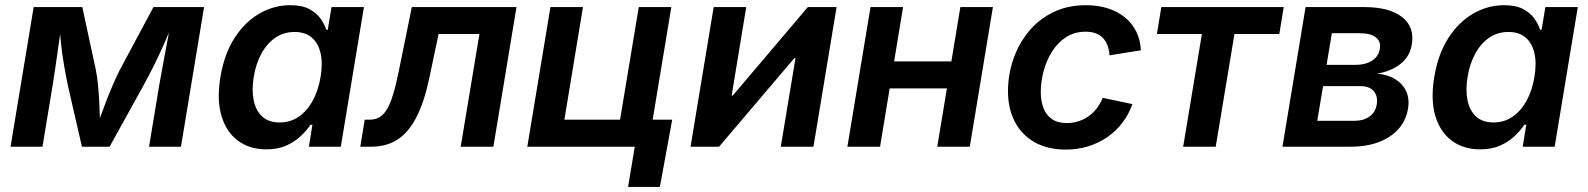

<svg xmlns="http://www.w3.org/2000/svg" viewBox="-20 -570 6171 746"><path d="M21 0 110.8 -542.5H299.8L352.5 -297.9Q357.9 -270.5 360.8 -239.7Q363.8 -209 365.5 -177.2Q367.2 -145.5 367.9 -115.7Q368.7 -85.9 368.7 -61H350.6Q359.4 -86.4 370.1 -116.5Q380.9 -146.5 393.1 -178Q405.3 -209.5 418.5 -240.2Q431.6 -271 445.3 -297.9L576.2 -542.5H772.9L683.1 0H559.1L598.1 -235.8Q602.5 -261.2 608.4 -292.7Q614.3 -324.2 620.6 -358.6Q627 -393.1 633.3 -427Q639.6 -460.9 645 -490.7H655.3Q637.2 -444.3 617.9 -400.6Q598.6 -356.9 578.4 -316.2Q558.1 -275.4 536.6 -236.3L405.8 0H298.3L244.1 -236.3Q235.8 -275.9 228.8 -316.9Q221.7 -357.9 217 -401.4Q212.4 -444.8 209.5 -490.7H221.7Q216.8 -459.5 211.9 -425.8Q207 -392.1 202.4 -358.6Q197.8 -325.2 193.1 -293.9Q188.5 -262.7 184.1 -235.8L145 0Z M1014.6 10.3Q950.2 10.3 904.8 -23.2Q859.4 -56.6 840.6 -119.4Q821.8 -182.1 836.4 -270.5Q851.1 -360.4 891.4 -422.6Q931.6 -484.9 988 -517.3Q1044.4 -549.8 1107.9 -549.8Q1154.3 -549.8 1182.6 -534.4Q1210.9 -519 1226.1 -496.8Q1241.2 -474.6 1248 -454.1H1253.4L1268.1 -542.5H1394L1304.2 0H1180.2L1193.8 -85.4H1186.5Q1172.4 -64 1149.4 -42Q1126.5 -20 1093.5 -4.9Q1060.5 10.3 1014.6 10.3ZM1066.4 -94.2Q1108.4 -94.2 1140.9 -116.7Q1173.3 -139.2 1195.1 -178.7Q1216.8 -218.3 1225.6 -271Q1234.4 -324.2 1225.6 -363.3Q1216.8 -402.3 1191.4 -424.1Q1166 -445.8 1124.5 -445.8Q1082 -445.8 1049.3 -423.1Q1016.6 -400.4 995.4 -361.1Q974.1 -321.8 965.8 -271Q957.5 -219.7 965.8 -179.7Q974.1 -139.6 999.3 -116.9Q1024.4 -94.2 1066.4 -94.2Z M1379.9 0 1397 -105H1415.5Q1437 -105 1453.1 -113.8Q1469.2 -122.6 1482.4 -143.8Q1495.6 -165 1507.1 -202.1Q1518.6 -239.3 1529.8 -295.4L1580.1 -542.5H1986.8L1897 0H1770L1842.8 -438H1684.1L1648.4 -268.6Q1628.4 -173.3 1597.7 -114Q1566.9 -54.7 1523.9 -27.3Q1481 0 1422.9 0Z M2028.8 0 2118.7 -542.5H2245.1L2172.9 -105H2389.2L2461.9 -542.5H2588.4L2498.5 0ZM2420.4 156.2 2446.3 0H2405.8L2422.9 -105H2591.8L2543.9 156.2Z M3140.6 0H3013.7L3070.8 -344.2H3066.4L2773.9 0H2663.1L2752.9 -542.5H2879.4L2822.8 -198.7H2827.1L3118.7 -542.5H3230.5Z M3710 -331.5 3692.4 -226.6H3402.3L3419.9 -331.5ZM3488.8 -542.5 3399.4 0H3272.5L3362.3 -542.5ZM3837.9 -542.5 3748 0H3621.6L3711.4 -542.5Z M4121.1 11.2Q4051.3 11.2 4001 -16.8Q3950.7 -44.9 3923.6 -95.9Q3896.5 -147 3896.5 -215.3Q3896.5 -278.8 3916.7 -338.6Q3937 -398.4 3975.6 -446Q4014.2 -493.7 4070.6 -521.7Q4127 -549.8 4199.7 -549.8Q4246.1 -549.8 4284.4 -537.6Q4322.8 -525.4 4350.8 -502.4Q4378.9 -479.5 4395 -447Q4411.1 -414.6 4412.6 -374.5L4291 -355Q4289.6 -376 4283.4 -392.8Q4277.3 -409.7 4265.9 -421.9Q4254.4 -434.1 4237.5 -440.4Q4220.7 -446.8 4198.2 -446.8Q4154.3 -446.8 4121.6 -425.3Q4088.9 -403.8 4067.1 -368.9Q4045.4 -334 4034.7 -293Q4023.9 -252 4023.9 -212.9Q4023.9 -177.2 4034.4 -149.9Q4044.9 -122.6 4067.4 -107.2Q4089.8 -91.8 4125 -91.8Q4148.9 -91.8 4170.7 -98.9Q4192.4 -106 4210.4 -118.9Q4228.5 -131.8 4242.2 -150.1Q4255.9 -168.5 4264.2 -189.9L4379.9 -165.5Q4365.2 -124.5 4340.1 -92Q4314.9 -59.6 4281.5 -36.6Q4248 -13.7 4207.5 -1.2Q4167 11.2 4121.1 11.2Z M4577.1 0 4649.9 -438H4475.1L4492.2 -542.5H4967.8L4950.7 -438H4776.4L4703.6 0Z M4962.9 0 5052.7 -542.5H5280.8Q5377.9 -542.5 5427.5 -503.9Q5477.1 -465.3 5465.3 -396.5Q5458 -351.6 5422.9 -322.8Q5387.7 -293.9 5331.1 -283.7Q5372.6 -280.3 5401.6 -262Q5430.7 -243.7 5443.8 -214.6Q5457 -185.5 5450.7 -147.9Q5443.4 -102.5 5414.1 -69.3Q5384.8 -36.1 5337.4 -18.1Q5290 0 5226.6 0ZM5098.1 -100.6H5242.7Q5276.9 -100.6 5300.3 -116.7Q5323.7 -132.8 5329.1 -163.1Q5334.5 -195.8 5317.9 -215.6Q5301.3 -235.4 5265.1 -235.4H5120.6ZM5134.3 -317.9H5246.1Q5285.2 -317.9 5310.8 -334.2Q5336.4 -350.6 5341.3 -380.4Q5346.2 -409.2 5325.4 -425Q5304.7 -440.9 5264.2 -440.9H5154.8Z M5731 10.3Q5666.5 10.3 5621.1 -23.2Q5575.7 -56.6 5556.9 -119.4Q5538.1 -182.1 5552.7 -270.5Q5567.4 -360.4 5607.7 -422.6Q5647.9 -484.9 5704.3 -517.3Q5760.7 -549.8 5824.2 -549.8Q5870.6 -549.8 5898.9 -534.4Q5927.2 -519 5942.4 -496.8Q5957.5 -474.6 5964.4 -454.1H5969.7L5984.4 -542.5H6110.4L6020.5 0H5896.5L5910.2 -85.4H5902.8Q5888.7 -64 5865.7 -42Q5842.8 -20 5809.8 -4.9Q5776.9 10.3 5731 10.3ZM5782.7 -94.2Q5824.7 -94.2 5857.2 -116.7Q5889.6 -139.2 5911.4 -178.7Q5933.1 -218.3 5941.9 -271Q5950.7 -324.2 5941.9 -363.3Q5933.1 -402.3 5907.7 -424.1Q5882.3 -445.8 5840.8 -445.8Q5798.3 -445.8 5765.6 -423.1Q5732.9 -400.4 5711.7 -361.1Q5690.4 -321.8 5682.1 -271Q5673.8 -219.7 5682.1 -179.7Q5690.4 -139.6 5715.6 -116.9Q5740.7 -94.2 5782.7 -94.2Z"/></svg>

Font: Inter 16pt SemiBold
Style: Italic
Weight: 600
Italic angle: -9.3988°
Version: Version 4.001;git-66647c0bb